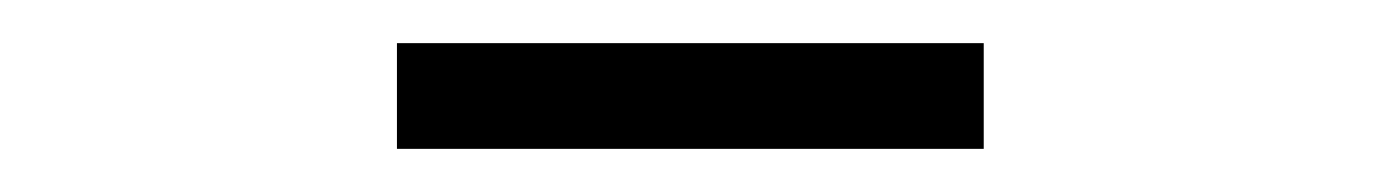

<svg xmlns="http://www.w3.org/2000/svg" viewBox="-20 -714 640 89"><path d="M164 -694H436V-645H164Z"/></svg>

Font: IBM Plex Sans Thai Light
Style: Regular
Weight: 300
Designer: Mike Abbink, Paul van der Laan, Pieter van Rosmalen, Ben Mitchell, Mark Frömberg
Foundry: Bold Monday
Version: Version 1.2